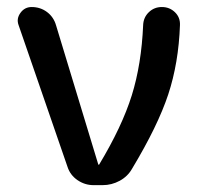

<svg xmlns="http://www.w3.org/2000/svg" viewBox="-20 -540 592 560"><path d="M176.8 -53.7 34.2 -466.8Q27.3 -485.4 39.6 -502.4Q51.8 -519.5 72.3 -519.5Q97.7 -519.5 117.2 -504.9Q136.7 -490.2 143.6 -465.8L266.6 -60.5Q266.6 -59.6 267.6 -59.6Q269.5 -59.6 269.5 -60.5Q335.9 -170.9 364.3 -261.7Q392.6 -352.5 397.5 -466.8Q398.4 -489.3 414.1 -504.4Q429.7 -519.5 452.1 -519.5Q474.6 -519.5 490.2 -504.4Q505.9 -489.3 504.9 -466.8Q501 -356.4 470.7 -264.6Q440.4 -172.9 365.2 -47.9Q352.5 -25.4 329.1 -12.7Q305.7 0 279.3 0H252.9Q227.5 0 206.1 -14.6Q184.6 -29.3 176.8 -53.7Z"/></svg>

Font: Rounded Mgen+ 2p medium
Style: Regular
Weight: 500
Designer: [Source Han Sans]
Ryoko NISHIZUKA  (kana & ideographs); Paul D. Hunt (Latin, Greek & Cyrillic); Wenlong ZHANG  (bopomofo
Version: Version 1.059.20150602